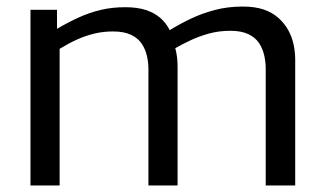

<svg xmlns="http://www.w3.org/2000/svg" viewBox="-20 -566 993 586"><path d="M73 0V-536H154V-478Q188 -498 221 -513Q254 -528 288.5 -536Q323 -544 362 -544Q399 -544 425 -535.5Q451 -527 469 -511.5Q487 -496 498 -474Q529 -493 562.5 -509Q596 -525 635.5 -535.5Q675 -546 721 -546Q758 -546 784.5 -537Q811 -528 829.5 -511.5Q848 -495 859.5 -474.5Q871 -454 876 -430.5Q881 -407 881 -384V0H791V-358Q791 -376 786.5 -396.5Q782 -417 771 -434Q760 -451 738.5 -461.5Q717 -472 683 -472Q648 -472 617.5 -463.5Q587 -455 561.5 -443Q536 -431 515 -419Q519 -404 520.5 -390Q522 -376 522 -363V0H433V-356Q433 -375 428.5 -395Q424 -415 413 -432Q402 -449 380.5 -459.5Q359 -470 325 -470Q295 -470 268 -463.5Q241 -457 215.5 -445.5Q190 -434 162 -417V0Z"/></svg>

Font: Georama SemiExpanded
Style: Regular
Weight: 400
Width: 6
Designer: Jean-Baptiste Levee
Foundry: Production Type
Version: Version 1.001